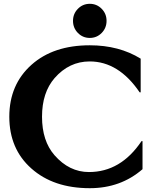

<svg xmlns="http://www.w3.org/2000/svg" viewBox="-20 -987 804 1017"><path d="M455.6 9.8Q263.2 9.8 146 -94.7Q29.3 -198.2 29.3 -368.7Q29.3 -539.1 147 -644Q262.7 -747.1 455.6 -747.1Q610.4 -747.1 725.1 -676.3V-498H719.7Q608.4 -661.6 455.1 -661.6Q346.2 -661.6 269 -573.2Q202.6 -496.6 202.6 -368.7Q202.6 -240.7 268.6 -165Q346.7 -75.7 451.2 -75.7Q619.6 -75.7 729.5 -239.3H734.9V-90.8Q619.1 9.8 455.6 9.8ZM392.6 -940.4Q418.5 -966.8 455.6 -966.8Q492.7 -966.8 518.6 -940.4Q544.4 -914.1 544.4 -876.5Q544.4 -838.9 518.6 -812.5Q492.7 -786.1 455.6 -786.1Q418.5 -786.1 392.6 -812.5Q366.7 -838.9 366.7 -876.5Q366.7 -914.1 392.6 -940.4Z"/></svg>

Font: Classica
Style: Bold
Weight: 700
Designer: Wojciech Kalinowski "wmk69" (wmk69@o2.pl)
Foundry: Wojciech Kalinowski "wmk69" (wmk69@o2.pl)
Version: Version 2.1.1; 2021-05-14